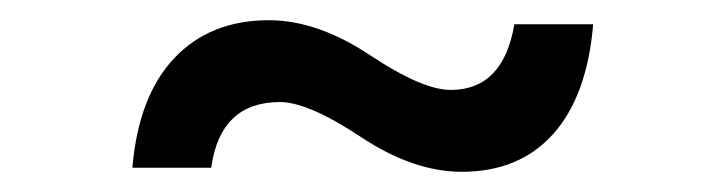

<svg xmlns="http://www.w3.org/2000/svg" viewBox="-20 -463 718 190"><path d="M437 -293Q389 -293 337 -327.5Q285 -362 257 -362Q198 -362 189 -297H111Q117 -368 152.5 -405.5Q188 -443 246 -443Q294 -443 346 -408.5Q398 -374 426 -374Q478 -374 489 -439H567Q561 -368 527.5 -330.5Q494 -293 437 -293Z"/></svg>

Font: Plus Jakarta Display
Style: Regular
Weight: 400
Designer: Gumpita Rahayu
Foundry: Tokotype Studio
Version: Version 1.000;hotconv 1.0.109;makeotfexe 2.5.65596